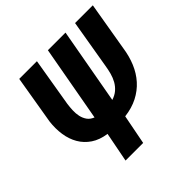

<svg xmlns="http://www.w3.org/2000/svg" viewBox="-183 -869 1027 1027"><g transform="rotate(-45 331.0 -355.5)"><path d="M377.4 -279.3Q403.8 -287.6 421.9 -303.2Q439.9 -318.8 451.7 -339.6Q463.4 -360.4 470 -384.8Q476.6 -409.2 480.5 -434.6L527.3 -710.9H661.6L614.7 -434.6Q606.9 -380.4 587.9 -334.7Q568.8 -289.1 537.8 -254.4Q506.8 -219.7 463.6 -197.5Q420.4 -175.3 364.3 -168.5L331.5 0H198.2L231 -168.9Q178.7 -176.3 143.1 -200.4Q107.4 -224.6 86.7 -260.5Q65.9 -296.4 59.3 -341.3Q52.7 -386.2 58.6 -434.6L105 -710.9H238.8L192.4 -434.1Q189.5 -412.6 188.5 -389.4Q187.5 -366.2 192.1 -345Q196.8 -323.7 208.7 -306.6Q220.7 -289.6 244.1 -280.3L321.8 -710.9H455.1Z"/></g></svg>

Font: Roboto Mono
Style: Bold Italic
Weight: 700
Designer: Google
Version: Version 2.000985; 2015; ttfautohint (v1.3)